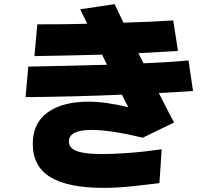

<svg xmlns="http://www.w3.org/2000/svg" viewBox="-20 -843 1040 931"><path d="M104 -372 117 -520Q207 -522 305.5 -524Q404 -526 499 -529Q487 -553 475 -578Q392 -576 308 -574Q224 -572 147 -571L161 -725Q216 -725 277.5 -725.5Q339 -726 403 -728Q395 -744 386.5 -761.5Q378 -779 369 -798L536 -823Q545 -804 555.5 -781Q566 -758 579 -733Q652 -735 714.5 -738Q777 -741 820 -744L843 -596Q765 -591 651 -585Q663 -561 676 -536Q742 -539 798 -542.5Q854 -546 894 -550L916 -402Q851 -397 750 -392Q795 -303 824 -249L672 -175Q596 -194 532.5 -203.5Q469 -213 424 -213Q314 -213 314 -157Q314 -125 352 -110.5Q390 -96 478 -96Q525 -96 598 -101Q671 -106 764 -119L753 45Q682 54 633 59Q584 64 549 66Q514 68 483 68Q310 68 224.5 16Q139 -36 139 -145Q139 -246 211 -298Q283 -350 410 -350Q493 -350 602 -323Q586 -354 571 -384Q459 -379 337.5 -376Q216 -373 104 -372Z"/></svg>

Font: Murecho Black
Style: Regular
Weight: 900
Designer: Neil Summerour
Foundry: Positype
Version: Version 1.010; ttfautohint (v1.8.3)